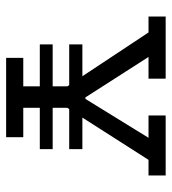

<svg xmlns="http://www.w3.org/2000/svg" viewBox="13 -574 561 627"><g transform="rotate(90 293.5 -260.5)"><path d="M237 -465H166L298 -259H303L430 -465H357V-521H553V-465H502L364 -249H467V-206H336L332 -199V-152H467V-110H332V-56H428V0H169V-56H262V-110H125V-152H262V-200L258 -206H125V-249H229L86 -465H34V-521H237Z"/></g></svg>

Font: Zilla Slab
Style: Regular
Weight: 400
Designer: Typotheque.com
Foundry: Typotheque type foundry
Version: Version 1.1; 2017; ttfautohint (v1.6)